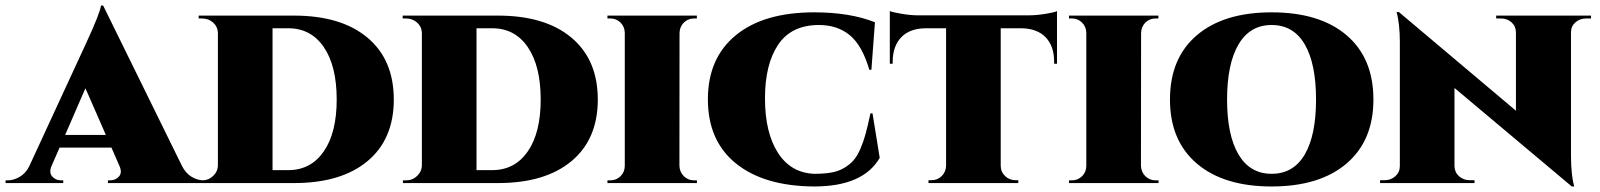

<svg xmlns="http://www.w3.org/2000/svg" viewBox="-62 -656 5732 688"><path d="M307.6 -636.2 590.3 -61Q603.5 -35.2 624.5 -22.5Q645.5 -9.8 668 -9.8H675.8V0H324.7V-9.8H332.5Q352.5 -9.8 364.5 -23.7Q376.5 -37.6 366.2 -61L337.4 -127H151.4L121.6 -58.6Q113.3 -36.6 125.5 -23.2Q137.7 -9.8 156.7 -9.8H164.6V0H-42V-9.8H-34.2Q-13.2 -9.8 8.1 -22Q29.3 -34.2 42 -58.6L247.6 -503.4Q296.4 -608.9 299.8 -636.2ZM171.4 -172.4H317.4L244.1 -339.8Z M649.9 -600.1H991.2Q1160.6 -600.1 1254.9 -521Q1349.1 -441.9 1349.1 -299.3Q1349.1 -157.2 1254.9 -78.6Q1160.6 0 991.2 0H650.9V-9.8H662.6Q685.5 -9.8 702.1 -25.9Q718.8 -42 718.8 -64.5V-539.1Q717.8 -561 701.4 -575.4Q685.1 -589.8 661.6 -589.8H649.9ZM914.6 -554.7V-46.4H971.2Q1051.8 -46.4 1098.1 -113.3Q1144.5 -180.2 1144.5 -299.3Q1144.5 -419.4 1098.4 -487.1Q1052.2 -554.7 971.2 -554.7Z M1380.9 -600.1H1722.2Q1891.6 -600.1 1985.8 -521Q2080.1 -441.9 2080.1 -299.3Q2080.1 -157.2 1985.8 -78.6Q1891.6 0 1722.2 0H1381.8V-9.8H1393.6Q1416.5 -9.8 1433.1 -25.9Q1449.7 -42 1449.7 -64.5V-539.1Q1448.7 -561 1432.4 -575.4Q1416 -589.8 1392.6 -589.8H1380.9ZM1645.5 -554.7V-46.4H1702.1Q1782.7 -46.4 1829.1 -113.3Q1875.5 -180.2 1875.5 -299.3Q1875.5 -419.4 1829.3 -487.1Q1783.2 -554.7 1702.1 -554.7Z M2373 -537.6 2372.6 -62.5Q2373 -40 2388.2 -24.9Q2403.3 -9.8 2424.8 -9.8H2435.5V0H2114.7V-9.8H2125.5Q2146.5 -9.8 2161.6 -24.7Q2176.8 -39.6 2176.8 -62V-538.6Q2176.3 -560.5 2161.4 -575.2Q2146.5 -589.8 2125.5 -589.8H2114.7V-600.1H2435.1V-589.8H2424.8Q2403.3 -589.8 2388.4 -575Q2373.5 -560.1 2373 -537.6Z M3057.1 -250H3064.5L3090.3 -90.3Q3030.8 12.2 2855.5 12.2Q2676.8 11.2 2575.7 -69.8Q2474.6 -150.9 2474.6 -300.3Q2474.6 -447.8 2574.7 -529.8Q2674.8 -611.8 2855.5 -611.8Q2983.9 -611.8 3073.2 -576.2L3060.5 -405.8H3053.2Q3027.3 -493.7 2982.9 -530Q2938.5 -566.4 2872.6 -566.4Q2773.9 -566.4 2726.6 -496.1Q2679.2 -425.8 2679.2 -303.7Q2679.2 -181.2 2725.3 -108.9Q2771.5 -36.6 2855.5 -33.2Q2890.6 -33.2 2916.3 -37.6Q2941.9 -42 2961.9 -53.7Q2981.9 -65.4 2995.6 -80.6Q3009.3 -95.7 3020.8 -122.1Q3032.2 -148.4 3040 -177.2Q3047.9 -206.1 3057.1 -250Z M3226.6 -601.1H3625.5Q3651.4 -601.1 3684.6 -606.4Q3717.8 -611.8 3725.6 -616.2V-427.7H3715.3V-433.1Q3715.8 -490.2 3685.1 -522.2Q3654.3 -554.2 3597.2 -554.7H3523.9V-62.5Q3523.9 -40 3539.6 -25.1Q3555.2 -10.3 3577.1 -10.3H3586.9V0H3265.1V-10.3H3275.4Q3297.4 -10.3 3312.5 -25.1Q3327.6 -40 3328.1 -62.5V-554.7H3254.9Q3197.8 -554.2 3167.2 -522.2Q3136.7 -490.2 3136.7 -433.1V-427.7H3126.5V-616.2Q3140.1 -611.3 3170.9 -606.2Q3201.7 -601.1 3226.6 -601.1Z M4026.9 -537.6 4026.4 -62.5Q4026.9 -40 4042 -24.9Q4057.1 -9.8 4078.6 -9.8H4089.4V0H3768.6V-9.8H3779.3Q3800.3 -9.8 3815.4 -24.7Q3830.6 -39.6 3830.6 -62V-538.6Q3830.1 -560.5 3815.2 -575.2Q3800.3 -589.8 3779.3 -589.8H3768.6V-600.1H4088.9V-589.8H4078.6Q4057.1 -589.8 4042.2 -575Q4027.3 -560.1 4026.9 -537.6Z M4494.6 -611.8Q4667 -611.8 4763.2 -529.8Q4859.4 -447.8 4859.4 -299.3Q4859.4 -151.9 4762.9 -69.8Q4666.5 12.2 4494.6 12.2Q4323.2 12.2 4226.8 -69.8Q4130.4 -151.9 4130.4 -299.3Q4130.4 -447.8 4226.8 -529.8Q4323.2 -611.8 4494.6 -611.8ZM4494.6 -33.2Q4572.8 -33.2 4613.3 -102.3Q4653.8 -171.4 4653.8 -299.3Q4653.8 -427.7 4613.3 -497.1Q4572.8 -566.4 4494.6 -566.4Q4417 -566.4 4376 -496.8Q4335 -427.2 4335 -299.3Q4335 -171.9 4376 -102.5Q4417 -33.2 4494.6 -33.2Z M5299.3 -600.1H5639.2V-589.8H5622.1Q5599.1 -589.8 5583.3 -575.9Q5567.4 -562 5567.4 -540.5V-96.7Q5567.4 -64 5570.3 -36.9Q5573.2 -9.8 5576.2 1L5579.1 12.2H5570.3L5149.9 -340.8V-60.5Q5150.4 -38.6 5166.3 -24.4Q5182.1 -10.3 5205.1 -10.3H5221.7V0H4883.3V-10.3H4899.4Q4922.4 -10.3 4938.2 -24.7Q4954.1 -39.1 4954.1 -60.5V-507.3Q4954.1 -537.1 4951.2 -563.5Q4948.2 -589.8 4945.3 -601.6L4942.4 -612.8H4950.7L5370.1 -259.3V-539.6Q5370.1 -561.5 5354.7 -575.7Q5339.4 -589.8 5316.4 -589.8H5299.3Z"/></svg>

Font: Cinzel Black
Style: Regular
Weight: 900
Designer: Natanael Gama
Version: Version 1.001;PS 001.001;hotconv 1.0.56;makeotf.lib2.0.21325